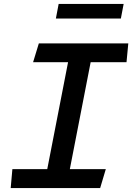

<svg xmlns="http://www.w3.org/2000/svg" viewBox="-20 -949 668 969"><path d="M34 0H485.5L514 -95.5H332.5L437.5 -635H618.5L627.5 -730H176L147 -635H323.5L218.5 -95.5H42.5ZM262 -855.5H590L604 -929H276Z"/></svg>

Font: Monaspace Krypton Medium
Style: Italic
Weight: 500
Italic angle: -11°
Designer: Riley Cran & the Lettermatic Team
Foundry: Lettermatic
Version: Version 1.101 (Monaspace Krypton)